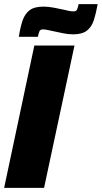

<svg xmlns="http://www.w3.org/2000/svg" viewBox="-30 -908 492 928"><path d="M-10 0 136 -688H330L183 0ZM61 -730Q68 -776 79 -808.5Q90 -841 113 -858.5Q136 -876 180 -876Q205 -876 229.5 -871Q254 -866 274 -862Q290 -858 303 -855.5Q316 -853 325 -853Q338 -853 342 -861Q346 -869 350 -888H442Q434 -843 423.5 -810.5Q413 -778 390 -760Q367 -742 323 -742Q298 -742 273.5 -747.5Q249 -753 229 -757Q213 -760 200.5 -763Q188 -766 178 -766Q165 -766 161 -757.5Q157 -749 153 -730Z"/></svg>

Font: Saira SemiCondensed Black
Style: Italic
Weight: 900
Width: 4
Italic angle: -12°
Designer: Hector Gatti with collaboration of the Omnibus-Type team
Foundry: Omnibus-Type
Version: Version 1.101